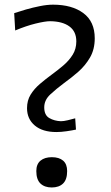

<svg xmlns="http://www.w3.org/2000/svg" viewBox="-20 -808 487 839"><path d="M226.6 -231Q166 -231 132.1 -259.5Q98.1 -288.1 98.1 -335.4Q98.1 -369.1 113.8 -394.5Q129.4 -419.9 154.3 -441.2Q179.2 -462.4 206.5 -482.4Q233.4 -502 257.8 -522.9Q282.2 -543.9 297.9 -569.3Q313.5 -594.7 313.5 -627Q313.5 -670.4 283.2 -692.6Q252.9 -714.8 198.7 -715.3Q177.7 -715.3 135.7 -705.1Q93.8 -694.8 46.4 -674.8L42 -750.5Q63.5 -757.8 93 -766.4Q122.6 -774.9 154.1 -781.2Q185.5 -787.6 211.9 -787.6Q294.4 -787.6 344.2 -750.7Q394 -713.9 394 -640.6Q394 -592.3 373.3 -556.6Q352.5 -521 321.8 -494.1Q291 -467.3 260.3 -445.3Q226.1 -419.9 199.7 -395.3Q173.3 -370.6 173.3 -338.9Q173.3 -304.7 195.6 -292Q217.8 -279.3 246.1 -278.3Q258.3 -278.3 276.6 -282.7Q294.9 -287.1 308.6 -291L312 -241.7Q296.4 -238.3 271.5 -234.6Q246.6 -231 226.6 -231ZM206.1 11.2Q174.8 11.2 156.7 -6.1Q138.7 -23.4 138.7 -60.5Q138.7 -90.8 157 -106Q175.3 -121.1 206.5 -121.1Q238.3 -121.1 255.9 -106Q273.4 -90.8 273.4 -60.5Q273.4 -23.4 255.6 -6.1Q237.8 11.2 206.1 11.2Z"/></svg>

Font: Pinar DS3-Regular
Style: Regular
Weight: 400
Designer: Amin Abedi
Version: Version 2.000